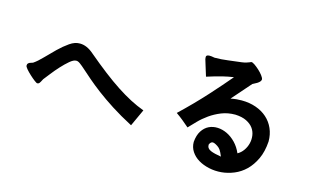

<svg xmlns="http://www.w3.org/2000/svg" viewBox="-93 -979 2187 1335"><g transform="rotate(15 1000.0 -311.5)"><path d="M933 -190 877 -68Q791 -113 725 -155.5Q659 -198 609.5 -235.5Q560 -273 524 -304Q488 -335 463 -357.5Q438 -380 421.5 -392Q405 -404 393 -403Q374 -403 347 -380Q320 -357 292.5 -327Q265 -297 241 -266Q217 -235 204 -219Q191 -193 185.5 -187Q180 -181 172 -181Q167 -180 150 -193Q133 -206 114 -223.5Q95 -241 80.5 -258Q66 -275 68 -283Q68 -292 72.5 -296.5Q77 -301 83 -304Q89 -307 96 -308.5Q103 -310 108 -313Q136 -332 170 -367.5Q204 -403 240.5 -438.5Q277 -474 314.5 -500Q352 -526 388 -525Q438 -525 488 -481Q558 -422 618.5 -375.5Q679 -329 732.5 -294Q786 -259 835 -233.5Q884 -208 933 -190Z M1571 -709Q1580 -710 1596.5 -698.5Q1613 -687 1630 -671.5Q1647 -656 1660 -639Q1673 -622 1674 -611Q1673 -601 1665.5 -593.5Q1658 -586 1648.5 -580Q1639 -574 1630 -570Q1621 -566 1617 -563Q1569 -509 1540 -475Q1511 -441 1497 -426Q1523 -431 1540 -432.5Q1557 -434 1576 -434Q1632 -434 1679 -417.5Q1726 -401 1759.5 -371Q1793 -341 1811.5 -299Q1830 -257 1830 -206Q1825 -132 1800 -79Q1775 -26 1739 9Q1703 44 1658 62.5Q1613 81 1567.5 85Q1522 89 1478.5 79.5Q1435 70 1401.5 50Q1368 30 1348 -0.5Q1328 -31 1328 -69Q1332 -118 1352 -149Q1372 -180 1401 -194Q1430 -208 1464.5 -206.5Q1499 -205 1532.5 -189Q1566 -173 1595 -143Q1624 -113 1642 -71Q1666 -84 1683 -108Q1700 -132 1707 -160Q1714 -188 1710 -217Q1706 -246 1689 -269.5Q1672 -293 1640 -309Q1608 -325 1559 -327Q1505 -327 1460 -309Q1415 -291 1377.5 -264.5Q1340 -238 1311 -208Q1282 -178 1260 -155Q1236 -176 1212 -195.5Q1188 -215 1162 -233Q1263 -329 1344 -418.5Q1425 -508 1482 -576Q1462 -573 1443 -569.5Q1424 -566 1402 -560.5Q1380 -555 1353.5 -547.5Q1327 -540 1293 -529Q1276 -581 1269 -606.5Q1262 -632 1257 -646Q1256 -653 1255.5 -660Q1255 -667 1260 -671.5Q1265 -676 1278 -676.5Q1291 -677 1316 -672Q1364 -672 1411.5 -678.5Q1459 -685 1506 -690Q1524 -692 1542.5 -698Q1561 -704 1571 -709ZM1537 -19Q1524 -51 1515 -63.5Q1506 -76 1494 -84Q1464 -104 1451.5 -99Q1439 -94 1433 -77Q1433 -63 1440 -53.5Q1447 -44 1461 -38Q1475 -32 1494 -27.5Q1513 -23 1537 -19Z"/></g></svg>

Font: D2Coding ligature
Style: Bold
Weight: 700
Monospace: yes
Designer: Yong-Rak Park; Jeong-Hwan Yoon; Sang-Min Lee;
Foundry: NHN Corporation
Version: Version 1.3.2; Build 20180524